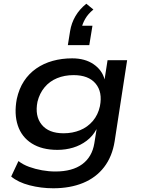

<svg xmlns="http://www.w3.org/2000/svg" viewBox="-20 -821 760 1030"><path d="M266 189Q200 189 138.5 173Q77 157 40 126L79 43Q103 62 136 74Q169 86 205.5 92.5Q242 99 277 99Q368 99 421 60Q474 21 486 -52L498 -127H497Q478 -91 445 -66Q412 -41 372 -29Q332 -17 288 -17Q205 -17 150.5 -51.5Q96 -86 75.5 -148Q55 -210 70 -290Q82 -345 108.5 -385.5Q135 -426 174.5 -453.5Q214 -481 263 -494.5Q312 -508 367 -508Q436 -508 482 -476.5Q528 -445 541 -395L557 -498H662L595 -63Q582 19 538.5 75.5Q495 132 425.5 160.5Q356 189 266 189ZM321 -106Q369 -106 409.5 -122.5Q450 -139 478 -172Q506 -205 516 -251Q531 -327 493 -372.5Q455 -418 375 -418Q326 -418 286 -401.5Q246 -385 219 -352.5Q192 -320 181 -275Q166 -199 203.5 -152.5Q241 -106 321 -106ZM344 -579 356 -654Q363 -697 384.5 -734Q406 -771 443 -801L481 -770Q452 -746 437 -719.5Q422 -693 417 -668L400 -683H476L459 -579Z"/></svg>

Font: Nunito Sans 7pt SemiExpanded SemiBold
Style: Italic
Weight: 600
Width: 6
Italic angle: -9°
Designer: Vernon Adams
Foundry: Vernon Adams
Version: Version 3.101;gftools[0.9.27]